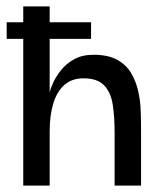

<svg xmlns="http://www.w3.org/2000/svg" viewBox="-20 -583 514 603"><path d="M340 0V-167Q340 -216 334 -254.5Q328 -293 307 -315Q286 -337 242 -337Q206 -337 182.5 -316.5Q159 -296 147.5 -258.5Q136 -221 136 -170V-293Q135 -286 137 -296Q139 -306 147.5 -324.5Q156 -343 172 -363Q188 -383 213 -397Q238 -411 274 -411Q319 -411 347.5 -395.5Q376 -380 391.5 -354Q407 -328 414 -297Q421 -266 422 -234Q423 -202 423 -174V0ZM53 0V-563H136V0ZM266 -461H1V-513H266Z"/></svg>

Font: Darker Grotesque Light SemiBold
Style: Regular
Weight: 600
Version: Version 1.000;gftools[0.9.28]